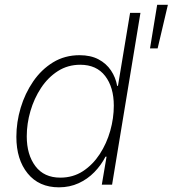

<svg xmlns="http://www.w3.org/2000/svg" viewBox="-20 -782 731 813"><path d="M229.5 11.2Q145 11.2 97.2 -47.6Q49.3 -106.4 49.3 -202.6Q49.3 -264.6 67.6 -325.7Q85.9 -386.7 120.6 -437.3Q155.3 -487.8 204.8 -518.1Q254.4 -548.3 316.9 -548.3Q363.8 -548.3 397 -530.8Q430.2 -513.2 450 -483.6Q469.7 -454.1 476.1 -418.5H479.5L530.8 -727.5H574.7L454.6 0H411.1L431.2 -118.7H426.8Q408.2 -82.5 379.4 -53Q350.6 -23.4 312.7 -6.1Q274.9 11.2 229.5 11.2ZM235.4 -29.8Q289.1 -29.8 331.1 -57.1Q373 -84.5 402.3 -129.4Q431.6 -174.3 446.8 -228Q461.9 -281.7 461.9 -334.5Q461.9 -412.6 425.3 -460.2Q388.7 -507.8 319.8 -507.8Q267.1 -507.8 225.1 -481Q183.1 -454.1 153.8 -409.7Q124.5 -365.2 108.9 -311.8Q93.3 -258.3 93.3 -204.6Q93.3 -127 129.9 -78.4Q166.5 -29.8 235.4 -29.8ZM615.2 -577.1 645.5 -761.7H690.9L647.5 -577.1Z"/></svg>

Font: Inter 17pt ExtraLight
Style: Italic
Weight: 250
Italic angle: -9.3988°
Version: Version 4.001;git-66647c0bb